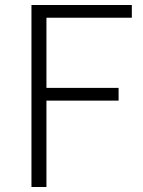

<svg xmlns="http://www.w3.org/2000/svg" viewBox="-20 -749 572 769"><path d="M106 0H166V-346H455V-397H166V-678H508V-729H106Z"/></svg>

Font: Noto Sans Japanese Light
Style: Regular
Weight: 300
Designer: Ryoko NISHIZUKA (kana & ideographs); Paul D. Hunt (Latin, Greek & Cyrillic); Wenlong ZHANG (bopomofo); Sandoll Communica
Foundry: Adobe Systems Incorporated
Version: Version 1.000;PS 1;hotconv 1.0.78;makeotf.lib2.5.61930